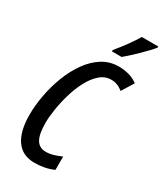

<svg xmlns="http://www.w3.org/2000/svg" viewBox="-232 -1027 953 1122"><g transform="rotate(30 244.0 -465.5)"><path d="M200.7 9.8Q119.1 9.8 77.4 -49.1Q35.6 -107.9 35.6 -220.7Q35.6 -282.7 48.3 -351.8Q61 -420.9 86.2 -487.1Q111.3 -553.2 148.9 -606.9Q186.5 -660.6 236.3 -692.6Q286.1 -724.6 348.1 -724.6Q384.8 -724.6 417.5 -715.3Q450.2 -706.1 476.6 -686L426.8 -605.5Q391.1 -635.7 349.1 -635.7Q306.2 -635.7 272.2 -605.7Q238.3 -575.7 213.4 -527.8Q188.5 -480 172.4 -424.6Q156.2 -369.1 148.2 -316.7Q140.1 -264.2 140.1 -227.1Q140.1 -148.9 160.9 -114Q181.6 -79.1 225.6 -79.1Q250 -79.1 275.4 -86.4Q300.8 -93.8 328.1 -106V-16.1Q297.9 -2.4 264.6 3.7Q231.4 9.8 200.7 9.8ZM267.1 -780.8 268.1 -790.5Q300.8 -829.6 328.6 -868.2Q356.4 -906.7 377 -940.9H488.3L487.3 -932.6Q476.6 -918.9 456.5 -897.7Q436.5 -876.5 413.1 -853.8Q389.6 -831.1 368.2 -811.5Q346.7 -792 333 -780.8Z"/></g></svg>

Font: Open Sans Condensed SemiBold
Style: Italic
Weight: 600
Width: 3
Italic angle: -12°
Designer: Monotype Design Team
Foundry: Monotype Imaging Inc.
Version: Version 3.000; ttfautohint (v1.8.4)